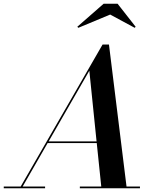

<svg xmlns="http://www.w3.org/2000/svg" viewBox="-66 -1002 834 1022"><path d="M520.5 -924.5 351 -854 345.5 -859.5 485.5 -982H560L656 -859.5L651 -854ZM-46 -9H44L480 -765H514L607.5 -9H679V0H359V-9H473L449 -240.5H187.5L54.5 -9H174V0H-46ZM409.5 -625.5 193 -249.5H448Z"/></svg>

Font: Bodoni* 24pt Medium
Style: Italic
Weight: 500
Italic angle: -13°
Version: Version 2.3